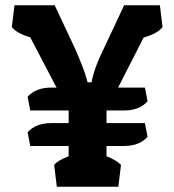

<svg xmlns="http://www.w3.org/2000/svg" viewBox="-20 -710 663 730"><path d="M451 -155H385V-116Q425 -100 440 -83L430 0H196L186 -83Q199 -100 241 -116V-155H95L85 -207Q116 -242 175 -242H241V-290H95L85 -342Q116 -377 175 -377H195L95 -568Q44 -583 25 -607L35 -690H188L264 -528Q299 -449 309 -412L313 -397H328Q338 -452 376 -528L452 -690H588L598 -607Q580 -583 526 -567L429 -377H531L541 -325Q511 -290 451 -290H385V-242H531L541 -190Q511 -155 451 -155Z"/></svg>

Font: Patua One
Style: Regular
Weight: 400
Designer: luciano Vergara
Foundry: Luciano Vergara
Version: Version 1.002